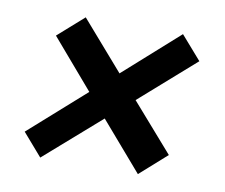

<svg xmlns="http://www.w3.org/2000/svg" viewBox="-57 -528 670 572"><g transform="rotate(10 278.0 -242.0)"><path d="M287 -312 453 -460 515 -389 348 -242 474 -98 393 -26 267 -172 98 -24 39 -92 208 -242 81 -390 159 -459Z"/></g></svg>

Font: Andada SC
Style: Bold Italic
Weight: 700
Italic angle: -8.29999°
Designer: Carolina Giovagnoli
Foundry: Carolina Giovagnoli
Version: Version 1.003